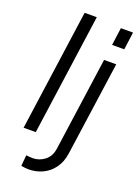

<svg xmlns="http://www.w3.org/2000/svg" viewBox="-179 -832 820 1128"><g transform="rotate(20 231.5 -268.5)"><path d="M40 0 146 -757H222L116 0ZM150 220Q142 220 127 218.5Q112 217 104 215L110 147Q121 148 131.5 149Q142 150 150 150Q192 150 225.5 124Q259 98 266 48L348 -536H424L341 52Q333 107 305.5 144.5Q278 182 237.5 201Q197 220 150 220ZM362 -635 377 -745H453L438 -635Z"/></g></svg>

Font: Plus Jakarta Sans
Style: Italic
Weight: 400
Italic angle: -8°
Designer: Gumpita Rahayu
Foundry: Tokotype
Version: Version 2.006